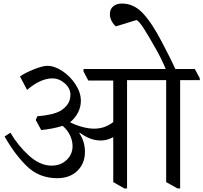

<svg xmlns="http://www.w3.org/2000/svg" viewBox="-20 -1035 1149 1085"><path d="M6 0ZM1109 -582H998V30H983L919 -6V-582H698V30H683L620 -6V-259H618Q584 -241 549 -241Q490 -241 431 -285L428 -283Q460 -235 460 -177Q460 -111 417 -69.5Q374 -28 304 -28Q200 -28 130 -97.5Q60 -167 6 -264L39 -285Q82 -211 144.5 -155Q207 -99 271 -99Q323 -99 356.5 -131Q390 -163 390 -209Q390 -241 375 -271.5Q360 -302 334 -324Q281 -307 213 -300L182 -357L191 -378Q280 -385 322 -409Q348 -425 363 -447Q378 -469 378 -502Q377 -537 345.5 -564.5Q314 -592 276 -592Q209 -592 133 -527L93 -603Q121 -623 171 -643Q221 -663 247 -663Q288 -663 332.5 -633.5Q377 -604 407 -558Q437 -512 437 -465Q437 -432 421.5 -400.5Q406 -369 376 -344Q405 -329 442 -318.5Q479 -308 512 -308Q544 -308 570 -317.5Q596 -327 620 -345V-580H479L452 -631V-645H1081L1109 -593ZM894 -799Q947 -699 972 -642H918Q906 -671 891 -701.5Q876 -732 865 -751Q822 -828 794.5 -871Q767 -914 752 -922L635 -886Q621 -897 611 -916Q601 -935 601 -955Q601 -983 619.5 -999Q638 -1015 669 -1015Q736 -1015 787.5 -960Q839 -905 894 -799Z"/></svg>

Font: Martel
Style: Regular
Weight: 400
Designer: Dan Reynolds
Foundry: Dan Reynolds
Version: Version 1.001; ttfautohint (v1.1) -l 5 -r 5 -G 72 -x 0 -D la